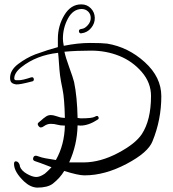

<svg xmlns="http://www.w3.org/2000/svg" viewBox="-20 -804 788 876"><path d="M45 -447Q45 -438 54 -438H66Q83 -438 122 -451Q128 -453 131.5 -449.5Q135 -446 134.5 -440.5Q134 -435 129 -433H128Q68 -417 53.5 -419Q39 -421 32.5 -427.5Q26 -434 26 -449Q26 -484 63 -512Q100 -540 141 -556Q205 -579 244 -589V-627Q244 -686 273.5 -735Q303 -784 350 -784Q351 -784 352 -784Q377 -784 394.5 -766Q412 -748 412.5 -722.5Q413 -697 395.5 -676Q378 -655 351 -652Q345 -651 342 -655.5Q339 -660 340.5 -665.5Q342 -671 354.5 -672.5Q367 -674 380.5 -689Q394 -704 394 -722Q394 -740 382 -751.5Q370 -763 352 -763Q313 -762 290 -719.5Q267 -677 267 -627Q267 -615 271 -595Q335 -608 390.5 -608Q446 -608 469 -605Q565 -589 640.5 -520.5Q716 -452 716 -365Q716 -258 676 -160Q656 -108 557 -56Q458 -4 367 -4Q366 -4 364 -4Q337 -4 273 -24Q254 8 221 34Q197 52 150 52Q119 51 90 24Q44 -20 44 -56Q44 -68 52 -68Q64 -68 70 -51Q71 -48 71 -44Q78 -25 102.5 -11Q127 3 144.5 3.5Q162 4 185 -12Q198 -23 215 -41Q153 -65 140.5 -68.5Q128 -72 131.5 -84Q135 -96 148 -93Q152 -92 160 -89Q178 -82 235 -74Q274 -143 276 -231Q255 -231 241.5 -235Q228 -239 211.5 -239Q195 -239 180 -228Q165 -217 156.5 -228Q148 -239 156 -245Q164 -251 171.5 -258Q179 -265 184 -268Q197 -279 210.5 -279Q224 -279 240.5 -273Q257 -267 264 -267L276 -266Q274 -356 265.5 -396Q257 -436 254 -460Q251 -484 249 -516Q247 -548 245 -563Q146 -552 78 -498Q46 -473 45 -447ZM347 -231 334 -232Q332 -143 296 -64V-63H364Q439 -64 518.5 -106Q598 -148 627 -192Q669 -256 669 -366Q669 -427 626.5 -476Q584 -525 524 -549Q464 -573 396 -573Q328 -573 274 -568Q279 -543 296 -496.5Q313 -450 318 -430Q332 -363 334 -266Q346 -264 348 -264Q401 -264 413 -271.5Q425 -279 429 -270.5Q433 -262 425 -258Q384 -231 347 -231Z"/></svg>

Font: Ruge Boogie
Style: Regular
Weight: 400
Version: Version 1.003